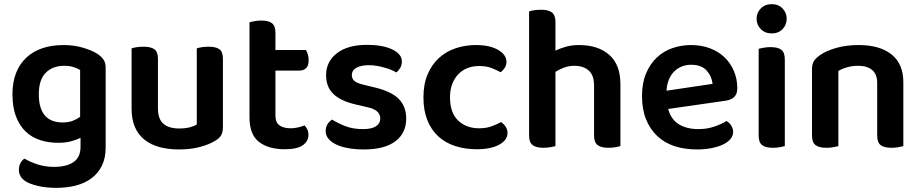

<svg xmlns="http://www.w3.org/2000/svg" viewBox="-20 -705 4436 925"><path d="M368 -41Q348 -31 321.5 -24Q295 -17 260 -17Q215 -17 175 -29.5Q135 -42 105 -70Q75 -98 57.5 -142.5Q40 -187 40 -251Q40 -309 57.5 -353.5Q75 -398 107.5 -428Q140 -458 185 -473Q230 -488 285 -488Q337 -488 380.5 -475Q424 -462 450 -445Q468 -433 478.5 -418Q489 -403 489 -380V6Q489 57 470.5 94Q452 131 420 154.5Q388 178 345 189Q302 200 252 200Q200 200 161.5 190.5Q123 181 104 169Q71 148 71 113Q71 94 79 80Q87 66 98 59Q124 75 161 87Q198 99 240 99Q300 99 334 76Q368 53 368 2ZM281 -115Q310 -115 330.5 -123Q351 -131 366 -142V-368Q352 -376 333.5 -382Q315 -388 289 -388Q234 -388 200.5 -354.5Q167 -321 167 -251Q167 -213 175.5 -187Q184 -161 199.5 -145Q215 -129 236 -122Q257 -115 281 -115Z M1054 -93Q1054 -70 1046 -54.5Q1038 -39 1017 -27Q988 -9 943.5 3Q899 15 842 15Q790 15 748 3.5Q706 -8 676 -32Q646 -56 630 -93Q614 -130 614 -181V-472Q622 -475 637.5 -477.5Q653 -480 672 -480Q707 -480 724 -467.5Q741 -455 741 -421V-183Q741 -131 767.5 -108.5Q794 -86 843 -86Q874 -86 895.5 -92Q917 -98 928 -105V-472Q936 -475 951.5 -477.5Q967 -480 985 -480Q1021 -480 1037.5 -467.5Q1054 -455 1054 -421V-93Z M1307 -147Q1307 -115 1326.5 -101Q1346 -87 1381 -87Q1398 -87 1415.5 -91Q1433 -95 1447 -101Q1455 -93 1460.5 -81.5Q1466 -70 1466 -55Q1466 -25 1439 -5.5Q1412 14 1352 14Q1273 14 1227.5 -21.5Q1182 -57 1182 -139V-598Q1190 -600 1205.5 -603Q1221 -606 1239 -606Q1274 -606 1290.5 -593Q1307 -580 1307 -547V-464H1454Q1459 -456 1463 -443Q1467 -430 1467 -415Q1467 -389 1455 -377Q1443 -365 1423 -365H1307V-147Z M1937 -134Q1937 -64 1885 -24.5Q1833 15 1733 15Q1692 15 1658.5 9Q1625 3 1600.5 -8.5Q1576 -20 1562.5 -36.5Q1549 -53 1549 -73Q1549 -92 1557.5 -106Q1566 -120 1580 -129Q1608 -111 1644.5 -97Q1681 -83 1729 -83Q1770 -83 1791 -96.5Q1812 -110 1812 -134Q1812 -175 1752 -188L1696 -201Q1622 -218 1586.5 -252Q1551 -286 1551 -343Q1551 -408 1603 -448.5Q1655 -489 1749 -489Q1785 -489 1815.5 -483.5Q1846 -478 1868.5 -467.5Q1891 -457 1903.5 -442.5Q1916 -428 1916 -409Q1916 -391 1908 -377.5Q1900 -364 1889 -356Q1880 -362 1865.5 -368Q1851 -374 1833.5 -379Q1816 -384 1796.5 -387.5Q1777 -391 1758 -391Q1719 -391 1697 -378.5Q1675 -366 1675 -343Q1675 -326 1687.5 -315Q1700 -304 1731 -297L1780 -285Q1863 -266 1900 -229.5Q1937 -193 1937 -134Z M2288 -387Q2258 -387 2232.5 -377Q2207 -367 2188.5 -348Q2170 -329 2159 -301Q2148 -273 2148 -236Q2148 -162 2187 -124.5Q2226 -87 2288 -87Q2323 -87 2348.5 -96.5Q2374 -106 2394 -117Q2408 -107 2416.5 -94Q2425 -81 2425 -64Q2425 -30 2385 -8Q2345 14 2277 14Q2220 14 2172.5 -1.5Q2125 -17 2091 -48.5Q2057 -80 2038.5 -127Q2020 -174 2020 -236Q2020 -299 2040 -346.5Q2060 -394 2094.5 -425.5Q2129 -457 2175 -472.5Q2221 -488 2273 -488Q2340 -488 2380 -464.5Q2420 -441 2420 -407Q2420 -391 2411.5 -378Q2403 -365 2392 -357Q2372 -368 2347.5 -377.5Q2323 -387 2288 -387Z M2656 -1Q2647 1 2632 4Q2617 7 2598 7Q2563 7 2546 -6Q2529 -19 2529 -52V-650Q2537 -653 2552.5 -655.5Q2568 -658 2587 -658Q2622 -658 2639 -645Q2656 -632 2656 -599V-461Q2678 -472 2706.5 -480Q2735 -488 2770 -488Q2861 -488 2915 -441Q2969 -394 2969 -299V-1Q2961 1 2945.5 4Q2930 7 2912 7Q2876 7 2859 -6Q2842 -19 2842 -52V-293Q2842 -343 2816 -365.5Q2790 -388 2748 -388Q2721 -388 2698 -379.5Q2675 -371 2656 -359V-1Z M3199 -180Q3213 -129 3251 -106Q3289 -83 3345 -83Q3387 -83 3422.5 -95.5Q3458 -108 3480 -122Q3494 -114 3503 -100Q3512 -86 3512 -70Q3512 -50 3498.5 -34.5Q3485 -19 3461.5 -8Q3438 3 3406 9Q3374 15 3337 15Q3278 15 3229.5 -1Q3181 -17 3146.5 -49.5Q3112 -82 3092.5 -130Q3073 -178 3073 -242Q3073 -304 3092 -350Q3111 -396 3143.5 -427Q3176 -458 3219 -473Q3262 -488 3310 -488Q3359 -488 3400 -472.5Q3441 -457 3470 -429.5Q3499 -402 3515.5 -363.5Q3532 -325 3532 -280Q3532 -252 3517.5 -238Q3503 -224 3477 -220ZM3310 -393Q3261 -393 3228 -360.5Q3195 -328 3191 -268L3413 -301Q3409 -338 3384 -365.5Q3359 -393 3310 -393Z M3635 -470Q3643 -472 3658.5 -475Q3674 -478 3692 -478Q3728 -478 3744.5 -465Q3761 -452 3761 -419V-1Q3753 1 3737.5 4Q3722 7 3704 7Q3668 7 3651.5 -6Q3635 -19 3635 -52ZM3625 -615Q3625 -644 3645.5 -664.5Q3666 -685 3698 -685Q3730 -685 3750 -664.5Q3770 -644 3770 -615Q3770 -585 3750 -564.5Q3730 -544 3698 -544Q3666 -544 3645.5 -564.5Q3625 -585 3625 -615Z M4206 -305Q4206 -348 4181.5 -368Q4157 -388 4115 -388Q4086 -388 4061.5 -381Q4037 -374 4019 -363V-1Q4010 1 3995 4Q3980 7 3961 7Q3926 7 3909 -6Q3892 -19 3892 -52V-373Q3892 -397 3902 -412Q3912 -427 3933 -441Q3962 -461 4010 -474.5Q4058 -488 4116 -488Q4219 -488 4275.5 -442.5Q4332 -397 4332 -309V-1Q4324 1 4308.5 4Q4293 7 4275 7Q4239 7 4222.5 -6Q4206 -19 4206 -52V-305Z"/></svg>

Font: Baloo Bhaina 2 SemiBold
Style: Regular
Weight: 600
Designer: Yesha Goshar, Manish Minz, Shuchita Grover and Ek Type
Foundry: Ek Type
Version: Version 1.640;hotconv 1.0.111;makeotfexe 2.5.65597; ttfautoh